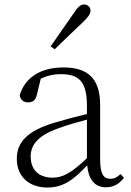

<svg xmlns="http://www.w3.org/2000/svg" viewBox="-20 -823 586 857"><path d="M206 -616 224 -603C268 -645 310 -687 348 -722C374 -747 384 -761 384 -775C384 -793 370 -803 356 -803C340 -803 328 -793 309 -764C277 -718 242 -668 206 -616ZM453 13C485 13 513 -1 533 -30L518 -46C502 -31 490 -25 473 -25C443 -25 427 -44 427 -113V-354C427 -473 372 -522 263 -522C161 -522 90 -476 68 -397C72 -377 85 -366 105 -366C126 -366 139 -375 145 -402L162 -472C192 -486 221 -492 250 -492C330 -492 368 -463 368 -350V-314C322 -303 272 -290 225 -276C101 -239 55 -188 55 -114C55 -31 114 14 191 14C262 14 307 -19 369 -85C375 -23 402 13 453 13ZM368 -117C299 -51 260 -30 215 -30C156 -30 117 -62 117 -125C117 -175 148 -217 237 -249C277 -264 323 -277 368 -289Z"/></svg>

Font: Noto Serif CJK HK ExtraLight
Style: Regular
Weight: 200
Designer: Ryoko NISHIZUKA 西塚涼子 (kana & ideographs); Frank Grießhammer (Latin, Greek & Cyrillic); Wenlong ZHANG 张文龙 (bopomofo); San
Foundry: Adobe
Version: Version 2.001;hotconv 1.1.0;makeotfexe 2.6.0